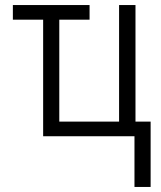

<svg xmlns="http://www.w3.org/2000/svg" viewBox="-20 -540 640 761"><path d="M513 201V0H151V-462H31V-520H335V-462H215V-58H452V-520H517V-58H577V201Z"/></svg>

Font: Iosevka SS04 Light Extended
Style: Regular
Weight: 300
Width: 7
Monospace: yes
Designer: Belleve Invis
Foundry: Belleve Invis
Version: Version 19.0.0; ttfautohint (v1.8.4)